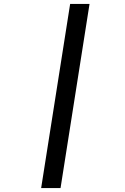

<svg xmlns="http://www.w3.org/2000/svg" viewBox="-20 -850 640 980"><path d="M190 110H289L437 -830H338Z"/></svg>

Font: JetBrains Mono Medium
Style: Italic
Weight: 436
Italic angle: -9°
Monospace: yes
Designer: Philipp Nurullin, Konstantin Bulenkov
Foundry: JetBrains
Version: Version 2.305